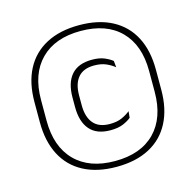

<svg xmlns="http://www.w3.org/2000/svg" viewBox="-98 -751 880 863"><g transform="rotate(-15 342.0 -319.5)"><path d="M342 10Q252 10 188.8 -23.5Q125.5 -57 92.5 -120.5Q59.5 -184 59.5 -273V-366.5Q59.5 -456 92.5 -519Q125.5 -582 188.8 -615.5Q252 -649 342 -649Q432 -649 495.2 -615.5Q558.5 -582 591.5 -519Q624.5 -456 624.5 -366.5V-273Q624.5 -184 591.5 -120.5Q558.5 -57 495.2 -23.5Q432 10 342 10ZM357.5 -156Q293.5 -156 261.8 -192.8Q230 -229.5 230 -298V-342.5Q230 -411 262 -447.5Q294 -484 358 -484Q392.5 -484 415.8 -474Q439 -464 452 -453L455 -423Q438.5 -436.5 415.8 -446.5Q393 -456.5 360.5 -456.5Q310.5 -456.5 285.8 -427.2Q261 -398 261 -343.5V-298Q261 -243.5 286 -213.8Q311 -184 362 -184Q395.5 -184 418.2 -194.2Q441 -204.5 457.5 -218L454.5 -188Q440.5 -176 417 -166Q393.5 -156 357.5 -156ZM342 -17Q462 -17 527.8 -84Q593.5 -151 593.5 -272V-368.5Q593.5 -489 527.8 -555.5Q462 -622 342 -622Q222.5 -622 156.5 -555.5Q90.5 -489 90.5 -368.5V-272Q90.5 -151 156.5 -84Q222.5 -17 342 -17Z"/></g></svg>

Font: Anek Gujarati ExtraLight
Style: Regular
Weight: 250
Version: Version 1.003